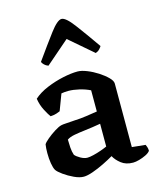

<svg xmlns="http://www.w3.org/2000/svg" viewBox="-115 -850 779 937"><g transform="rotate(-15 274.5 -382.0)"><path d="M192 4Q171 4 144 -8.5Q117 -21 94 -37.5Q71 -54 64 -65Q57 -77 53 -101Q49 -125 49 -153Q49 -178 52 -197Q57 -206 75.5 -221.5Q94 -237 115.5 -250.5Q137 -264 150 -267Q157 -269 176.5 -270Q196 -271 219 -273Q248 -274 279 -278.5Q310 -283 335 -287V-394Q311 -406 281 -413Q251 -420 227 -420Q207 -420 191 -417L160 -335Q155 -333 143 -328.5Q131 -324 111 -323Q102 -335 87.5 -362.5Q73 -390 68 -423Q96 -448 137 -465Q178 -482 220 -491Q262 -500 294 -500Q314 -500 341.5 -489Q369 -478 394.5 -461.5Q420 -445 437.5 -427.5Q455 -410 455 -396V-75L523 -68Q525 -64 528 -55.5Q531 -47 531 -36Q524 -26 507.5 -18Q491 -10 473 -5Q455 0 442 0Q406 0 382.5 -18.5Q359 -37 348 -58Q326 -45 296.5 -30.5Q267 -16 238.5 -6Q210 4 192 4ZM233 -81Q244 -81 263 -85.5Q282 -90 302 -97Q322 -104 335 -110V-225Q316 -222 294.5 -218.5Q273 -215 253 -213Q227 -210 202 -205.5Q177 -201 163 -191Q163 -174 164.5 -151.5Q166 -129 172 -112Q180 -102 198.5 -91.5Q217 -81 233 -81ZM165 -564Q153 -568 145 -576Q137 -584 134 -591Q188 -667 226 -717.5Q264 -768 285 -768Q306 -768 344 -717.5Q382 -667 435 -591Q432 -585 424 -576.5Q416 -568 404 -564L284 -667Z"/></g></svg>

Font: Texturina SemiBold
Style: Regular
Weight: 600
Designer: Guillermo Torres Carreño
Foundry: Omnibus-Type
Version: Version 1.002; ttfautohint (v1.8.3)